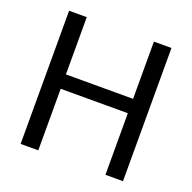

<svg xmlns="http://www.w3.org/2000/svg" viewBox="-126 -837 964 963"><g transform="rotate(20 356.5 -355.5)"><path d="M82.5 -710.9V0H176.8V-328.6H535.2V0H628.9V-710.9H535.2V-405.3H176.8V-710.9Z"/></g></svg>

Font: Vazirmatn
Style: Regular
Weight: 400
Designer: Saber Rastikerdar
Foundry: Saber Rastikerdar
Version: Version 33.003